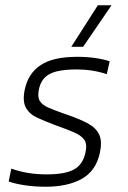

<svg xmlns="http://www.w3.org/2000/svg" viewBox="-20 -700 486 730"><path d="M251 -522 352 -680H404L296 -522ZM154 10Q112 10 75 4.5Q38 -1 13 -10L23 -59Q83 -37 157 -37Q227 -37 261 -55.5Q295 -74 305 -120Q312 -152 300.5 -168.5Q289 -185 261 -197Q233 -209 188 -225Q151 -239 121.5 -252.5Q92 -266 78.5 -290.5Q65 -315 74 -359Q87 -421 134.5 -452.5Q182 -484 274 -484Q310 -484 341.5 -479.5Q373 -475 397 -467L386 -418Q332 -436 272 -436Q201 -436 168.5 -418.5Q136 -401 128 -360Q122 -332 131 -316.5Q140 -301 165.5 -290Q191 -279 232 -265Q282 -248 313.5 -231Q345 -214 357 -188.5Q369 -163 360 -120Q345 -50 291 -20Q237 10 154 10Z"/></svg>

Font: Kanit ExtraLight
Style: Italic
Weight: 275
Italic angle: -12°
Designer: Katatrad Team
Foundry: CadsonDemak
Version: Version 2.000; ttfautohint (v1.8.3)